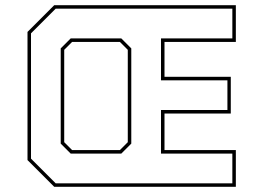

<svg xmlns="http://www.w3.org/2000/svg" viewBox="-20 -720 1016 740"><path d="M189 0 86 -103V-597L189 -700H889V-558.5H614V-424H869.5V-282.5H614V-141.5H889V0ZM194.5 -13.5H875.5V-128H600.5V-296H856.5V-410.5H600.5V-572H875.5V-686.5H194.5L99.5 -591.5V-108.5ZM252.5 -128 214 -166.5V-533.5L252.5 -572H447.5L486 -533.5V-166.5L447.5 -128ZM258 -141.5H442L472.5 -172V-528L442 -558.5H258L227.5 -528V-172Z"/></svg>

Font: Tourney Expanded Thin
Style: Regular
Weight: 100
Width: 7
Designer: Tyler Finck
Foundry: Etcetera Type Co
Version: Version 1.010; ttfautohint (v1.8.3)